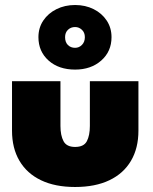

<svg xmlns="http://www.w3.org/2000/svg" viewBox="-20 -735 613 767"><path d="M221.5 -232Q221.5 -194 233.8 -171Q246 -148 280 -148Q315 -148 327 -171Q339 -194 339 -232V-410.5H533V-213Q533 -143 503.2 -92.5Q473.5 -42 417 -15Q360.5 12 280 12Q200 12 143.8 -15Q87.5 -42 57.8 -92.5Q28 -143 28 -213V-410.5H221.5ZM280 -457Q214.5 -457 174 -493.2Q133.5 -529.5 133.5 -586.5Q133.5 -624 153 -653Q172.5 -682 205.8 -698.5Q239 -715 280 -715Q321 -715 354 -698.5Q387 -682 406.2 -653Q425.5 -624 425.5 -586.5Q425.5 -529.5 384.5 -493.2Q343.5 -457 280 -457ZM280 -544Q296 -544 307.5 -555.8Q319 -567.5 319 -586.5Q319 -605 307.2 -616Q295.5 -627 280 -627Q263 -627 251.5 -616Q240 -605 240 -586.5Q240 -566.5 251.2 -555.2Q262.5 -544 280 -544Z"/></svg>

Font: League Spartan Thin Black
Style: Regular
Weight: 900
Version: Version 2.002